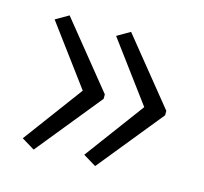

<svg xmlns="http://www.w3.org/2000/svg" viewBox="-68 -543 577 543"><g transform="rotate(15 220.5 -271.5)"><path d="M407 -265V-278L253 -468L215 -446L344 -272L215 -98L253 -75ZM227 -265V-278L73 -468L35 -446L164 -272L35 -98L73 -75Z"/></g></svg>

Font: Noto Sans SemiCondensed Light
Style: Regular
Weight: 300
Width: 4
Designer: Monotype Design Team
Foundry: Monotype Imaging Inc.
Version: Version 2.013